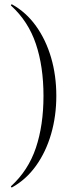

<svg xmlns="http://www.w3.org/2000/svg" viewBox="-20 -745 349 883"><path d="M239 -304Q239 -211 215 -128.5Q191 -46 145.5 17.5Q100 81 35 117Q34 118 31.5 115.5Q29 113 31 111Q110 39 145 -65Q180 -169 180 -304Q180 -439 145 -543Q110 -647 31 -719Q29 -721 31.5 -723.5Q34 -726 35 -725Q100 -689 145.5 -625.5Q191 -562 215 -480Q239 -398 239 -304Z"/></svg>

Font: Cormorant Infant Light Light
Style: Regular
Weight: 300
Version: Version 4.001